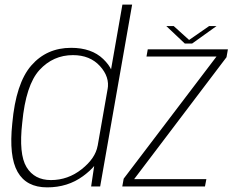

<svg xmlns="http://www.w3.org/2000/svg" viewBox="-20 -805 1009 829"><path d="M373.5 0H412.5L550.5 -785H508.5L388 -97.5ZM183.5 4Q272.5 4 338.5 -44.5Q404.5 -93 413 -139L401.5 -175.5Q392 -121.5 332.8 -74.5Q273.5 -27.5 200 -27.5Q128.5 -27.5 94.5 -83.5Q60.5 -139.5 76 -275Q91.5 -438.5 150.5 -502.8Q209.5 -567 295 -567Q368.5 -567 411.5 -519.8Q454.5 -472.5 444.5 -419L467.5 -455Q476 -501.5 425.8 -550Q375.5 -598.5 287 -598.5Q181.5 -598.5 115 -522Q48.5 -445.5 33 -272Q18 -129.5 56 -62.8Q94 4 183.5 4ZM508 0H865L871 -31.5H558V-30L958 -558L964 -592H618L612.5 -561H916V-562.5L514 -33.5ZM778 -617H809.5L915 -692.5H883L796.5 -632.5L730 -692.5H698Z"/></svg>

Font: Anybody UltraCondensed Thin ExtraLight
Style: Italic
Weight: 250
Italic angle: -10°
Version: Version 1.111